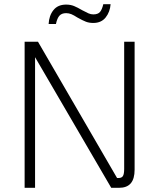

<svg xmlns="http://www.w3.org/2000/svg" viewBox="-20 -900 751 920"><path d="M625 -700V-87Q625 -43 606.5 -21.5Q588 0 550 0H513L148 -626V0H98V-700H162L541 -47H548Q563 -47 569 -56.5Q575 -66 575 -91V-700ZM297 -878Q318 -878 335 -871Q352 -864 374 -851Q393 -841 404 -836Q415 -831 427 -831Q449 -831 459 -842.5Q469 -854 475 -880H510Q507 -842 486 -816Q465 -790 427 -790Q407 -790 391.5 -796Q376 -802 351 -816Q334 -827 322 -832Q310 -837 297 -837Q276 -837 265 -825Q254 -813 248 -785H213Q215 -825 236 -851.5Q257 -878 297 -878Z"/></svg>

Font: KoHo Light
Style: Regular
Weight: 300
Version: Version 1.000; ttfautohint (v1.6)